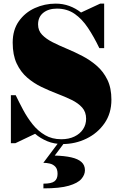

<svg xmlns="http://www.w3.org/2000/svg" viewBox="-20 -780 674 1059"><path d="M325 14.5Q278.5 14.5 241 -1Q203.5 -16.5 173.5 -42L64.5 10H40V-255H66.5Q85.5 -215.5 108.2 -173Q131 -130.5 160.2 -94Q189.5 -57.5 228.2 -34.8Q267 -12 318 -12Q359.5 -12 390.2 -26.8Q421 -41.5 438 -67Q455 -92.5 455 -125Q455 -162.5 433 -187Q411 -211.5 375 -229Q339 -246.5 295.8 -263Q252.5 -279.5 209.2 -300.2Q166 -321 130 -352Q94 -383 72 -429.8Q50 -476.5 50 -545Q50 -615 84 -663Q118 -711 172.2 -735.5Q226.5 -760 287 -760Q327 -760 362 -747.2Q397 -734.5 427 -711L532.5 -760H554.5V-514.5H528Q498 -577 465.2 -626.2Q432.5 -675.5 391 -704Q349.5 -732.5 294 -732.5Q247.5 -732.5 218.8 -709.5Q190 -686.5 190 -645Q190 -611.5 212 -588.5Q234 -565.5 270 -547.2Q306 -529 349.2 -511Q392.5 -493 435.5 -470.5Q478.5 -448 514.5 -416.5Q550.5 -385 572.5 -339.8Q594.5 -294.5 594.5 -230Q594.5 -155 556.5 -100.2Q518.5 -45.5 457 -15.5Q395.5 14.5 325 14.5ZM219.5 259V233Q264 233 280.8 219.8Q297.5 206.5 297.5 179Q297.5 152.5 285.2 139.5Q273 126.5 254.8 122.2Q236.5 118 219 118L307.5 0H340.5L282 78Q336 79.5 373.2 88Q410.5 96.5 429.5 113.8Q448.5 131 448.5 159Q448.5 184 428.8 207Q409 230 359.5 244.5Q310 259 219.5 259Z"/></svg>

Font: Bodoni Moda 9pt Black
Style: Regular
Weight: 900
Designer: Owen Earl
Foundry: indestructible type
Version: Version 2.005